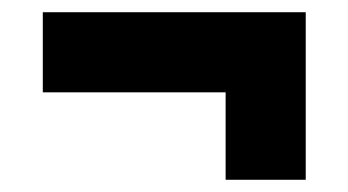

<svg xmlns="http://www.w3.org/2000/svg" viewBox="-20 -465 569 314"><path d="M50 -314V-445H480V-171H349V-314Z"/></svg>

Font: Georama
Style: Bold
Weight: 700
Designer: Jean-Baptiste Levee
Foundry: Production Type
Version: Version 1.000